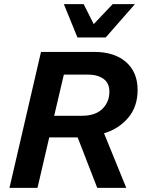

<svg xmlns="http://www.w3.org/2000/svg" viewBox="-20 -912 702 932"><path d="M26 0 179 -660H438Q535 -660 591.5 -611Q648 -562 648 -475Q648 -394 602 -340Q556 -286 485 -265L593 0H452L357 -245H219L162 0ZM405 -550H290L243 -350H377Q443 -350 477 -383.5Q511 -417 511 -467Q511 -509 482 -529.5Q453 -550 405 -550ZM356 -730 290 -892H386L435 -795L527 -892H635L493 -730Z"/></svg>

Font: Work Sans SemiBold
Style: Italic
Weight: 600
Italic angle: -13°
Designer: Wei Huang
Foundry: Wei Huang
Version: Version 2.012; ttfautohint (v1.8.3)